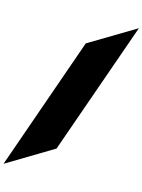

<svg xmlns="http://www.w3.org/2000/svg" viewBox="-378 -1162 1111 1499"><g transform="rotate(30 178.0 -412.5)"><path d="M71 -825 -15 310 284 0 371 -1135Z"/></g></svg>

Font: Chaingun
Style: Ita
Weight: 400
Version: Version 0.91